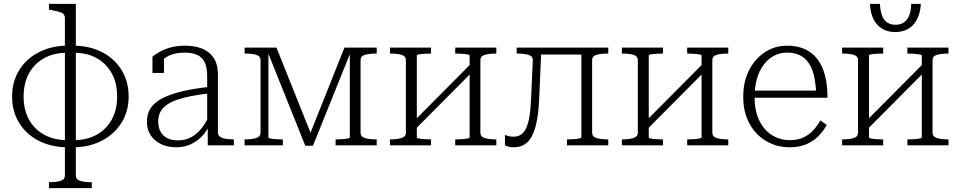

<svg xmlns="http://www.w3.org/2000/svg" viewBox="-20 -757 4995 1000"><path d="M375 -737V157Q375 178 397.5 185Q420 192 456 192H458V223H235V192H237Q273 192 295.5 185Q318 178 318 157V-662Q318 -683 301 -690.5Q284 -698 246 -705L235 -707V-737ZM320 -519V-482Q253 -480 204.5 -451Q156 -422 129.5 -372Q103 -322 103 -254Q103 -187 129.5 -137Q156 -87 204.5 -58.5Q253 -30 320 -27V10Q239 7 176.5 -26.5Q114 -60 78.5 -119Q43 -178 43 -254Q43 -331 79 -390Q115 -449 177.5 -482.5Q240 -516 320 -519ZM374 10V-27Q441 -30 489 -58.5Q537 -87 563.5 -137Q590 -187 590 -254Q590 -323 563.5 -372.5Q537 -422 489 -451Q441 -480 374 -482V-519Q455 -516 517 -482.5Q579 -449 614.5 -390Q650 -331 650 -254Q650 -178 614 -119.5Q578 -61 515.5 -27Q453 7 374 10Z M1073 -305V-271Q1017 -265 973 -256Q929 -247 897 -235.5Q865 -224 844.5 -208Q824 -192 814 -171.5Q804 -151 804 -124Q804 -95 815.5 -72.5Q827 -50 850 -38Q873 -26 907 -26Q947 -26 978.5 -44Q1010 -62 1033 -92.5Q1056 -123 1070 -159L1072 -106Q1055 -71 1029.5 -45Q1004 -19 971 -4.5Q938 10 897 10Q853 10 818.5 -6.5Q784 -23 764.5 -53Q745 -83 745 -123Q745 -165 765.5 -195Q786 -225 827 -246Q868 -267 929.5 -281.5Q991 -296 1073 -305ZM1062 0V-109H1059V-360Q1059 -408 1045 -434.5Q1031 -461 1005 -472Q979 -483 942 -483Q888 -483 854 -464Q820 -445 801 -418Q800 -426 802 -434Q804 -442 808 -449Q812 -456 818.5 -461Q825 -466 834 -467V-377H774V-462Q789 -474 812.5 -487.5Q836 -501 869 -510Q902 -519 944 -519Q978 -519 1008.5 -511.5Q1039 -504 1063 -487Q1087 -470 1101 -441Q1115 -412 1115 -368V-66Q1115 -53 1126 -45Q1137 -37 1155 -34Q1173 -31 1197 -31H1198V0Z M1420 -509 1608 -39 1587 -40 1774 -509H1942V-478H1940Q1904 -478 1881 -471.5Q1858 -465 1858 -443V-66Q1858 -45 1881 -38Q1904 -31 1940 -31H1942V0H1728V-31H1730Q1743 -31 1760 -32Q1777 -33 1789.5 -35.5Q1802 -38 1802 -41V-498L1811 -497L1610 2H1570L1370 -497L1378 -498V-41Q1378 -38 1390 -35.5Q1402 -33 1419 -32Q1436 -31 1450 -31H1453V0H1254V-31H1256Q1291 -31 1314 -38Q1337 -45 1337 -66V-443Q1337 -465 1314 -471.5Q1291 -478 1256 -478H1254V-509Z M2094 -66V-443Q2094 -465 2071 -471.5Q2048 -478 2013 -478H2011V-509H2225V-478H2222Q2208 -478 2191 -477Q2174 -476 2162.5 -474Q2151 -472 2151 -468V-41Q2151 -38 2162.5 -35.5Q2174 -33 2191 -32Q2208 -31 2222 -31H2225V0H2011V-31H2013Q2048 -31 2071 -38Q2094 -45 2094 -66ZM2426 -41V-468Q2426 -472 2413.5 -474Q2401 -476 2384 -477Q2367 -478 2353 -478H2351V-509H2565V-478H2563Q2528 -478 2505 -471.5Q2482 -465 2482 -443V-66Q2482 -45 2505 -38Q2528 -31 2563 -31H2565V0H2351V-31H2353Q2367 -31 2384 -32Q2401 -33 2413.5 -35.5Q2426 -38 2426 -41ZM2135 -76 2111 -101 2441 -433 2465 -408Z M2746 -243 2755 -443Q2756 -464 2733 -471Q2710 -478 2675 -478H2671V-509H2800L2788 -239Q2784 -150 2768.5 -95Q2753 -40 2725.5 -15Q2698 10 2656 10Q2641 10 2629 7Q2617 4 2610 0V-55Q2615 -52 2627 -48.5Q2639 -45 2655 -45Q2685 -45 2704 -64.5Q2723 -84 2733 -127.5Q2743 -171 2746 -243ZM3008 -41V-509H3148V-478H3146Q3110 -478 3087 -471.5Q3064 -465 3064 -443V-66Q3064 -45 3087 -38Q3110 -31 3146 -31H3148V0H2933V-31H2936Q2949 -31 2966 -32Q2983 -33 2995.5 -35.5Q3008 -38 3008 -41ZM2766 -473V-509H3039V-473Z M3302 -66V-443Q3302 -465 3279 -471.5Q3256 -478 3221 -478H3219V-509H3433V-478H3430Q3416 -478 3399 -477Q3382 -476 3370.5 -474Q3359 -472 3359 -468V-41Q3359 -38 3370.5 -35.5Q3382 -33 3399 -32Q3416 -31 3430 -31H3433V0H3219V-31H3221Q3256 -31 3279 -38Q3302 -45 3302 -66ZM3634 -41V-468Q3634 -472 3621.5 -474Q3609 -476 3592 -477Q3575 -478 3561 -478H3559V-509H3773V-478H3771Q3736 -478 3713 -471.5Q3690 -465 3690 -443V-66Q3690 -45 3713 -38Q3736 -31 3771 -31H3773V0H3559V-31H3561Q3575 -31 3592 -32Q3609 -33 3621.5 -35.5Q3634 -38 3634 -41ZM3343 -76 3319 -101 3649 -433 3673 -408Z M3910 -251Q3910 -197 3924 -155.5Q3938 -114 3963 -85.5Q3988 -57 4021.5 -42Q4055 -27 4094 -27Q4138 -27 4169.5 -43.5Q4201 -60 4221 -84Q4241 -108 4253 -130L4286 -106Q4268 -74 4242 -47.5Q4216 -21 4179 -5.5Q4142 10 4093 10Q4026 10 3971 -22Q3916 -54 3883.5 -113Q3851 -172 3851 -253Q3851 -332 3881.5 -391.5Q3912 -451 3963.5 -485Q4015 -519 4080 -519Q4132 -519 4171 -501.5Q4210 -484 4236.5 -450Q4263 -416 4276.5 -365.5Q4290 -315 4290 -248H3891V-285H4251L4231 -268Q4229 -322 4219.5 -362.5Q4210 -403 4191.5 -429.5Q4173 -456 4145.5 -469.5Q4118 -483 4080 -483Q4043 -483 4012 -467Q3981 -451 3958 -420.5Q3935 -390 3922.5 -347Q3910 -304 3910 -251Z M4449 -66V-443Q4449 -465 4426 -471.5Q4403 -478 4368 -478H4366V-509H4580V-478H4577Q4563 -478 4546 -477Q4529 -476 4517.5 -474Q4506 -472 4506 -468V-41Q4506 -38 4517.5 -35.5Q4529 -33 4546 -32Q4563 -31 4577 -31H4580V0H4366V-31H4368Q4403 -31 4426 -38Q4449 -45 4449 -66ZM4781 -41V-468Q4781 -472 4768.5 -474Q4756 -476 4739 -477Q4722 -478 4708 -478H4706V-509H4920V-478H4918Q4883 -478 4860 -471.5Q4837 -465 4837 -443V-66Q4837 -45 4860 -38Q4883 -31 4918 -31H4920V0H4706V-31H4708Q4722 -31 4739 -32Q4756 -33 4768.5 -35.5Q4781 -38 4781 -41ZM4490 -76 4466 -101 4796 -433 4820 -408ZM4643 -590Q4606 -590 4577 -606Q4548 -622 4530.5 -655Q4513 -688 4511 -737H4563Q4565 -697 4575 -673Q4585 -649 4603 -638.5Q4621 -628 4644 -628Q4667 -628 4685 -638.5Q4703 -649 4714 -673Q4725 -697 4726 -737H4776Q4773 -688 4755.5 -655Q4738 -622 4709 -606Q4680 -590 4643 -590Z"/></svg>

Font: Roboto Serif 36pt ExtraLight
Style: Regular
Weight: 250
Designer: Greg Gazdowicz
Foundry: Commercial Type
Version: Version 1.008